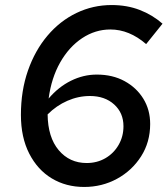

<svg xmlns="http://www.w3.org/2000/svg" viewBox="-20 -731 665 762"><path d="M314 11Q242 11 185.5 -23Q129 -57 96 -121.5Q63 -186 63 -275Q63 -371 91 -451Q119 -531 168.5 -589.5Q218 -648 283.5 -679.5Q349 -711 423 -711Q484 -711 534.5 -691.5Q585 -672 625 -637L560 -556Q493 -614 418 -614Q358 -614 306 -579.5Q254 -545 219 -483.5Q184 -422 173 -340Q212 -386 261.5 -410.5Q311 -435 364 -435Q427 -435 474.5 -409Q522 -383 549 -339Q576 -295 576 -239Q576 -167 540 -110.5Q504 -54 444.5 -21.5Q385 11 314 11ZM324 -84Q365 -84 398 -103Q431 -122 450.5 -155.5Q470 -189 470 -230Q470 -283 433 -316.5Q396 -350 337 -350Q291 -350 247.5 -331Q204 -312 169 -277Q170 -186 213 -135Q256 -84 324 -84Z"/></svg>

Font: Red Hat Text Medium
Style: Italic
Weight: 500
Italic angle: -12°
Designer: Pentagram, MCKL
Foundry: Pentagram, MCKL
Version: Version 1.023; ttfautohint (v1.8.3)